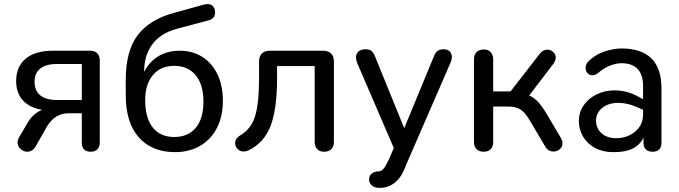

<svg xmlns="http://www.w3.org/2000/svg" viewBox="-20 -735 3319 939"><path d="M380 -38V-181H315Q248 -181 209 -115L155 -20Q139 7 113 7Q95 7 80.5 -6.5Q66 -20 66 -38Q66 -50 73 -63L116 -136Q128 -157 146.5 -173.5Q165 -190 186 -198Q125 -208 92 -244Q59 -280 59 -339Q59 -409 105.5 -448Q152 -487 240 -487H420Q443 -487 455.5 -474.5Q468 -462 468 -439V-38Q468 -17 456.5 -5Q445 7 424 7Q380 7 380 -38ZM380 -246V-422H259Q204 -422 176.5 -399.5Q149 -377 149 -335Q149 -292 176.5 -269Q204 -246 259 -246Z M595 -270V-344Q595 -487 654.5 -564.5Q714 -642 838 -674L979 -713Q991 -715 995 -715Q1024 -715 1031 -685Q1032 -681 1032 -674Q1032 -642 995 -634L844 -594Q766 -573 725.5 -519Q685 -465 685 -385V-383Q709 -432 754 -459.5Q799 -487 859 -487Q921 -487 969 -457Q1017 -427 1043.5 -371.5Q1070 -316 1070 -242Q1070 -166 1041 -109.5Q1012 -53 959 -22Q906 9 836 9Q723 9 659 -63Q595 -135 595 -270ZM975 -239Q975 -321 937 -367Q899 -413 832 -413Q766 -413 728 -368Q690 -323 690 -246Q690 -158 727 -111.5Q764 -65 832 -65Q900 -65 937.5 -110Q975 -155 975 -239Z M1519 -41V-412H1335V-352Q1335 -199 1302.5 -117Q1270 -35 1194 1Q1181 6 1172 6Q1154 6 1142 -6.5Q1130 -19 1130 -35Q1130 -58 1155 -73Q1208 -104 1227.5 -166.5Q1247 -229 1247 -355V-434Q1247 -460 1261 -473.5Q1275 -487 1301 -487H1559Q1585 -487 1599 -473.5Q1613 -460 1613 -434V-41Q1613 -18 1600.5 -5.5Q1588 7 1565 7Q1543 7 1531 -5.5Q1519 -18 1519 -41Z M1833 103Q1855 103 1876 56L1881 47L1906 -11L1726 -429Q1721 -444 1721 -454Q1721 -472 1733 -483Q1745 -494 1768 -494Q1786 -494 1796.5 -486Q1807 -478 1815 -457L1957 -108L2101 -457Q2109 -478 2120 -486Q2131 -494 2151 -494Q2169 -494 2179.5 -483.5Q2190 -473 2190 -456Q2190 -444 2184 -430L1968 67L1964 77Q1925 184 1835 184Q1813 184 1799 172.5Q1785 161 1785 143Q1785 123 1799 113Q1813 103 1833 103Z M2298 -41V-444Q2298 -467 2310.5 -480Q2323 -493 2346 -493Q2368 -493 2380 -480Q2392 -467 2392 -444V-288H2477L2619 -471Q2634 -492 2657 -492Q2673 -492 2685.5 -480.5Q2698 -469 2698 -453Q2698 -440 2687 -424L2568 -268Q2592 -258 2612.5 -235.5Q2633 -213 2657 -172L2725 -57Q2731 -45 2731 -34Q2731 -17 2718 -5.5Q2705 6 2687 6Q2660 6 2646 -19L2571 -146Q2548 -185 2525.5 -199.5Q2503 -214 2464 -214H2392V-41Q2392 -18 2380 -5.5Q2368 7 2346 7Q2323 7 2310.5 -5.5Q2298 -18 2298 -41Z M2811 -143Q2811 -186 2834.5 -220Q2858 -254 2898 -273.5Q2938 -293 2986 -293Q3049 -293 3106 -260L3125 -250V-314Q3125 -424 3021 -426Q2996 -426 2965.5 -415Q2935 -404 2905 -378Q2891 -367 2877 -367Q2862 -367 2853 -377.5Q2844 -388 2844 -403Q2844 -424 2861 -438Q2893 -469 2937.5 -483.5Q2982 -498 3019 -498Q3215 -498 3215 -303V-37Q3215 -16 3204 -4.5Q3193 7 3172 7Q3150 7 3138.5 -4.5Q3127 -16 3127 -36V-62Q3093 11 2978 9Q2928 9 2890 -11.5Q2852 -32 2831.5 -67Q2811 -102 2811 -143ZM2996 -59Q3026 -59 3055.5 -72Q3085 -85 3105 -111Q3125 -137 3125 -175V-198L3100 -209Q3050 -232 3004 -232Q2956 -232 2925.5 -207.5Q2895 -183 2895 -146Q2895 -107 2922 -83Q2949 -59 2996 -59Z"/></svg>

Font: SN Pro
Style: Regular
Weight: 400
Designer: Tobias Whetton
Foundry: Supernotes
Version: Version 1.003